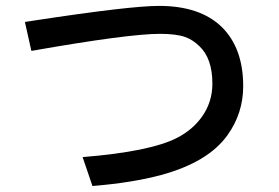

<svg xmlns="http://www.w3.org/2000/svg" viewBox="-20 -600 940 648"><path d="M64 -525.9 98.6 -531.2Q419.4 -580.1 516.6 -580.1Q654.8 -580.1 728 -509.3Q800.8 -438 800.8 -309.1Q800.8 -217.8 747.6 -143.6Q682.1 -52.2 523.4 -9.3Q427.7 16.6 292 27.8L258.8 -69.8Q487.8 -88.4 577.6 -134.8Q629.9 -161.6 661.6 -206.1Q696.8 -255.4 696.8 -317.9Q696.8 -403.3 652.3 -444.8Q629.9 -466.3 605 -475.1Q574.2 -485.8 520 -485.8Q413.1 -485.8 85.9 -428.2Z"/></svg>

Font: BIZ UDPGothic
Style: Bold
Weight: 700
Designer: TypeBank Co., Ltd.
Foundry: Morisawa Inc.
Version: Version 1.051